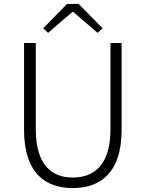

<svg xmlns="http://www.w3.org/2000/svg" viewBox="-20 -949 745 982"><path d="M352 13C483 13 602 -55 602 -285V-729H545V-288C545 -98 455 -41 352 -41C251 -41 163 -98 163 -288V-729H103V-285C103 -55 221 13 352 13ZM201 -804 226 -781 350 -888H355L479 -781L505 -804L382 -929H323Z"/></svg>

Font: Noto Sans T Chinese Light
Style: Regular
Weight: 300
Designer: Ryoko NISHIZUKA (kana & ideographs); Paul D. Hunt (Latin, Greek & Cyrillic); Wenlong ZHANG (bopomofo); Sandoll Communica
Foundry: Adobe Systems Incorporated
Version: Version 1.000;PS 1;hotconv 1.0.78;makeotf.lib2.5.61930